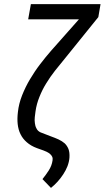

<svg xmlns="http://www.w3.org/2000/svg" viewBox="-20 -731 511 938"><path d="M460.4 -647.5 471.2 -710.9H130.9L117.7 -636.7H365.7L229 -482.4C211.4 -462.4 193.8 -440.4 175.8 -417C157.7 -393.6 141.6 -369.1 126.5 -343.8C111.3 -318.4 98.6 -292 87.9 -265.1C77.1 -237.8 70.3 -210.4 67.4 -183.1C64.9 -162.1 64.5 -143.1 66.4 -125C68.4 -106.9 72.8 -90.3 80.1 -75.7C87.4 -60.5 97.7 -47.4 110.8 -36.1C124 -24.4 140.6 -14.6 160.6 -7.3L193.4 4.4L210 11.7C215.3 14.2 220.2 17.6 224.6 21.5C229 24.9 232.4 29.3 234.9 34.7C237.3 39.6 237.8 45.4 236.8 52.2C234.4 69.8 228 86.4 218.3 101.6C208.5 116.7 198.2 130.9 187.5 144L229 187C239.7 178.2 250.5 168.5 260.7 157.2C271 146 280.3 133.8 288.6 121.1C296.9 108.4 304.2 95.2 309.6 81.1C314.9 66.9 318.4 52.7 319.3 38.6C320.3 22 318.8 8.3 314.5 -2.9C310.1 -13.7 304.2 -22.9 295.9 -30.8C287.6 -38.1 277.3 -44.4 266.1 -49.8C254.4 -55.2 241.7 -60.1 228.5 -64.9L177.7 -84.5C168.5 -88.9 162.1 -95.2 158.2 -103.5C153.8 -111.3 151.4 -120.1 150.4 -129.4C148.9 -138.7 148.9 -148.4 149.9 -158.2C150.9 -168 151.9 -177.2 153.3 -185.5C156.7 -211.4 163.6 -235.4 172.9 -258.3C182.1 -281.2 192.9 -303.2 206.1 -324.2C218.8 -345.2 232.9 -365.2 248.5 -385.3C263.7 -404.8 279.8 -424.3 295.9 -443.8Z"/></svg>

Font: Roboto Condensed
Style: Italic
Weight: 400
Designer: Google
Version: Version 1.000;PS 001.000;hotconv 1.0.88;makeotf.lib2.5.64775